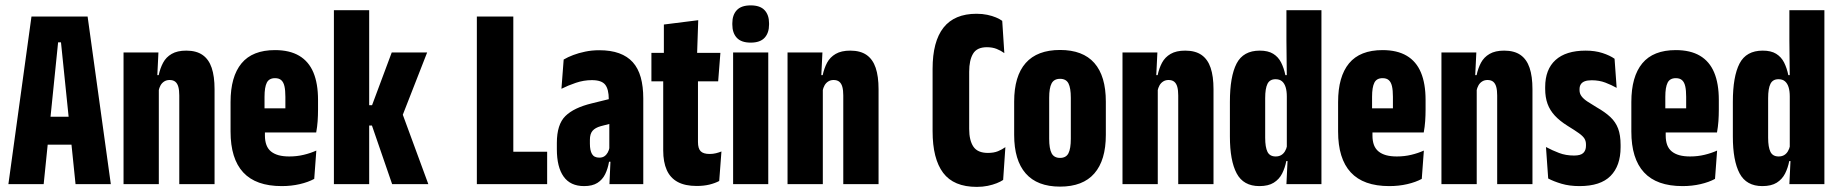

<svg xmlns="http://www.w3.org/2000/svg" viewBox="-20 -702 7012 732"><path d="M12 0 100 -639H314L402.5 0H268L212.5 -540.5H201.5L146.5 0ZM117.5 -150.5V-257H295.5V-150.5Z M663.5 0V-338Q663.5 -357.5 660 -370.5Q656.5 -383.5 648.5 -390.2Q640.5 -397 626.5 -397Q615 -397 606.2 -391.5Q597.5 -386 592.2 -376.8Q587 -367.5 584.5 -355L557 -415.5H585Q590.5 -441.5 601.8 -462.8Q613 -484 634.5 -496.5Q656 -509 690 -509Q728.5 -509 752.2 -492.5Q776 -476 787 -443.5Q798 -411 798 -362V0ZM451 0V-502H584L579 -398.5L585.5 -397.5V0Z M1054 7.5Q955.5 7.5 907.2 -44.8Q859 -97 859 -200.5V-313Q859 -410 900.8 -460.5Q942.5 -511 1028.5 -511Q1084 -511 1120.5 -489.5Q1157 -468 1174.8 -425.8Q1192.5 -383.5 1192.5 -321V-284Q1192.5 -262 1191 -240.2Q1189.5 -218.5 1185.5 -197H1068Q1068 -242 1068 -275.2Q1068 -308.5 1068 -333Q1068 -357.5 1064.5 -373Q1061 -388.5 1052.5 -396.2Q1044 -404 1028.5 -404Q1006 -404 997.2 -386.8Q988.5 -369.5 988.5 -333V-252.5L990 -230.5V-185.5Q990 -164.5 995.8 -149.2Q1001.5 -134 1013.2 -124.5Q1025 -115 1042.2 -110.2Q1059.5 -105.5 1083 -105.5Q1112 -105.5 1138 -111.8Q1164 -118 1186 -128L1178 -20Q1155 -7.5 1122.8 0Q1090.5 7.5 1054 7.5ZM943 -197V-289H1156.5V-197Z M1475 0 1398 -223.5H1381.5V-301H1398.5L1473.5 -502H1608.5L1510 -250V-280L1613 0ZM1253 0V-663H1387.5V0Z M1937 0H1798V-639H1937ZM1887.5 -123.5H2066V0H1887.5Z M2303.5 0 2308 -101H2303V-302.5L2301 -323Q2301 -362 2287.2 -379.2Q2273.5 -396.5 2236.5 -396.5Q2205.5 -396.5 2175.2 -386.2Q2145 -376 2120.5 -363.5L2129 -475Q2145 -484.5 2165.5 -492.2Q2186 -500 2211.2 -505.2Q2236.5 -510.5 2265 -510.5Q2308.5 -510.5 2340.2 -499Q2372 -487.5 2392.5 -464.8Q2413 -442 2422.8 -407.2Q2432.5 -372.5 2432.5 -326.5V0ZM2207 7.5Q2154.5 7.5 2128.8 -28.8Q2103 -65 2103 -133V-157Q2103 -227.5 2135.5 -259.5Q2168 -291.5 2236.5 -308L2315.5 -327.5L2330 -236.5L2270.5 -221Q2249 -215 2239 -203.2Q2229 -191.5 2229 -169V-154Q2229 -128.5 2237 -114.8Q2245 -101 2265 -101Q2276.5 -101 2284.2 -106.2Q2292 -111.5 2297 -120.5Q2302 -129.5 2304 -141L2319.5 -85.5H2302Q2297.5 -59 2287.2 -38Q2277 -17 2257.8 -4.8Q2238.5 7.5 2207 7.5Z M2636 7Q2592 7 2563.8 -8.2Q2535.5 -23.5 2522 -53.8Q2508.5 -84 2508.5 -128.5V-483H2641V-160.5Q2641 -136 2651.2 -125.5Q2661.5 -115 2685.5 -115Q2698.5 -115 2709.5 -117.8Q2720.5 -120.5 2730.5 -124.5L2722 -12Q2706 -3.5 2684.5 1.8Q2663 7 2636 7ZM2463.5 -392V-500.5H2726.5L2718 -392ZM2511 -492V-608.5L2642 -625L2637.5 -492Z M2775 0V-502H2909V0ZM2842 -539.5Q2806 -539.5 2789 -558Q2772 -576.5 2772 -608V-613.5Q2772 -645 2789 -663.2Q2806 -681.5 2842 -681.5Q2878 -681.5 2895 -663.2Q2912 -645 2912 -613.5V-608Q2912 -576.5 2895 -558Q2878 -539.5 2842 -539.5Z M3195 0V-338Q3195 -357.5 3191.5 -370.5Q3188 -383.5 3180 -390.2Q3172 -397 3158 -397Q3146.5 -397 3137.8 -391.5Q3129 -386 3123.8 -376.8Q3118.5 -367.5 3116 -355L3088.5 -415.5H3116.5Q3122 -441.5 3133.2 -462.8Q3144.5 -484 3166 -496.5Q3187.5 -509 3221.5 -509Q3260 -509 3283.8 -492.5Q3307.5 -476 3318.5 -443.5Q3329.5 -411 3329.5 -362V0ZM2982.5 0V-502H3115.5L3110.5 -398.5L3117 -397.5V0Z M3704 10.5Q3616 10.5 3575.8 -43Q3535.5 -96.5 3535.5 -202V-439.5Q3535.5 -544 3577.2 -596.8Q3619 -649.5 3703 -649.5Q3725.5 -649.5 3744.2 -645.5Q3763 -641.5 3777.2 -635.5Q3791.5 -629.5 3801 -622.5L3809 -499.5Q3796 -509 3779.8 -515.5Q3763.5 -522 3742.5 -522Q3704.5 -522 3689.8 -497.2Q3675 -472.5 3675 -428.5V-210.5Q3675 -167 3691 -143Q3707 -119 3746.5 -119Q3769 -119 3784.8 -125.5Q3800.5 -132 3813 -141L3804.5 -16Q3795 -9.5 3780 -3.5Q3765 2.5 3745.8 6.5Q3726.5 10.5 3704 10.5Z M4021.5 9.5Q3934.5 9.5 3890.5 -40.8Q3846.5 -91 3846.5 -187.5V-314.5Q3846.5 -412 3890.5 -461.8Q3934.5 -511.5 4021.5 -511.5Q4108.5 -511.5 4152.2 -461.8Q4196 -412 4196 -314.5V-187.5Q4196 -91 4152.2 -40.8Q4108.5 9.5 4021.5 9.5ZM4021.5 -100Q4044.5 -100 4053.5 -117.8Q4062.5 -135.5 4062.5 -173V-329.5Q4062.5 -366.5 4053.5 -384Q4044.5 -401.5 4021.5 -401.5Q3998.5 -401.5 3989.2 -384Q3980 -366.5 3980 -329.5V-173Q3980 -135.5 3989.2 -117.8Q3998.5 -100 4021.5 -100Z M4472 0V-338Q4472 -357.5 4468.5 -370.5Q4465 -383.5 4457 -390.2Q4449 -397 4435 -397Q4423.5 -397 4414.8 -391.5Q4406 -386 4400.8 -376.8Q4395.5 -367.5 4393 -355L4365.5 -415.5H4393.5Q4399 -441.5 4410.2 -462.8Q4421.5 -484 4443 -496.5Q4464.5 -509 4498.5 -509Q4537 -509 4560.8 -492.5Q4584.5 -476 4595.5 -443.5Q4606.5 -411 4606.5 -362V0ZM4259.5 0V-502H4392.5L4387.5 -398.5L4394 -397.5V0Z M4781.5 7.5Q4720.5 7.5 4694.8 -41Q4669 -89.5 4669 -181.5V-313.5Q4669 -410.5 4694.5 -459.8Q4720 -509 4783 -509Q4814.5 -509 4834 -497Q4853.5 -485 4864.2 -463.8Q4875 -442.5 4880.5 -415.5H4911.5L4886 -334Q4886 -355 4881.5 -369.5Q4877 -384 4867.8 -392Q4858.5 -400 4843 -400Q4821 -400 4812.2 -382.2Q4803.5 -364.5 4803.5 -328V-177Q4803.5 -141 4812.2 -123.2Q4821 -105.5 4843.5 -105.5Q4855.5 -105.5 4864.2 -110.5Q4873 -115.5 4878.8 -125Q4884.5 -134.5 4887 -146.5L4906.5 -88H4884Q4879 -62 4868 -40.2Q4857 -18.5 4836.2 -5.5Q4815.5 7.5 4781.5 7.5ZM4884.5 0 4889.5 -105 4886 -117.5V-384V-402L4884.5 -547V-663H5018V0Z M5276.5 7.5Q5178 7.5 5129.8 -44.8Q5081.5 -97 5081.5 -200.5V-313Q5081.5 -410 5123.2 -460.5Q5165 -511 5251 -511Q5306.5 -511 5343 -489.5Q5379.5 -468 5397.2 -425.8Q5415 -383.5 5415 -321V-284Q5415 -262 5413.5 -240.2Q5412 -218.5 5408 -197H5290.5Q5290.5 -242 5290.5 -275.2Q5290.5 -308.5 5290.5 -333Q5290.5 -357.5 5287 -373Q5283.5 -388.5 5275 -396.2Q5266.5 -404 5251 -404Q5228.5 -404 5219.8 -386.8Q5211 -369.5 5211 -333V-252.5L5212.5 -230.5V-185.5Q5212.5 -164.5 5218.2 -149.2Q5224 -134 5235.8 -124.5Q5247.5 -115 5264.8 -110.2Q5282 -105.5 5305.5 -105.5Q5334.5 -105.5 5360.5 -111.8Q5386.5 -118 5408.5 -128L5400.5 -20Q5377.5 -7.5 5345.2 0Q5313 7.5 5276.5 7.5ZM5165.5 -197V-289H5379V-197Z M5688 0V-338Q5688 -357.5 5684.5 -370.5Q5681 -383.5 5673 -390.2Q5665 -397 5651 -397Q5639.5 -397 5630.8 -391.5Q5622 -386 5616.8 -376.8Q5611.5 -367.5 5609 -355L5581.5 -415.5H5609.5Q5615 -441.5 5626.2 -462.8Q5637.5 -484 5659 -496.5Q5680.5 -509 5714.5 -509Q5753 -509 5776.8 -492.5Q5800.5 -476 5811.5 -443.5Q5822.5 -411 5822.5 -362V0ZM5475.5 0V-502H5608.5L5603.5 -398.5L5610 -397.5V0Z M6002 7.5Q5963.5 7.5 5933.2 -1.5Q5903 -10.5 5882.5 -21.5L5874 -141.5Q5898.5 -128.5 5924 -118.8Q5949.5 -109 5981 -109Q6006.5 -109 6016.5 -119Q6026.5 -129 6026.5 -146V-151.5Q6026.5 -164 6020.8 -173.5Q6015 -183 5999.8 -194Q5984.5 -205 5956 -222.5Q5926.5 -241 5907.8 -261.2Q5889 -281.5 5880 -306.2Q5871 -331 5871 -363V-370Q5871 -437.5 5910.5 -473.2Q5950 -509 6025.5 -509Q6061 -509 6089.5 -499.8Q6118 -490.5 6135.5 -478L6143.5 -367Q6124 -378 6100.5 -387Q6077 -396 6048.5 -396Q6031.5 -396 6021.5 -392Q6011.5 -388 6006.8 -380.5Q6002 -373 6002 -362V-358Q6002 -345 6009.8 -334.8Q6017.5 -324.5 6032.2 -314.8Q6047 -305 6068 -292.5Q6099.5 -274.5 6119.5 -255.8Q6139.5 -237 6149 -212Q6158.5 -187 6158.5 -149.5V-140.5Q6158.5 -70 6120.2 -31.2Q6082 7.5 6002 7.5Z M6394.5 7.5Q6296 7.5 6247.8 -44.8Q6199.5 -97 6199.5 -200.5V-313Q6199.5 -410 6241.2 -460.5Q6283 -511 6369 -511Q6424.5 -511 6461 -489.5Q6497.5 -468 6515.2 -425.8Q6533 -383.5 6533 -321V-284Q6533 -262 6531.5 -240.2Q6530 -218.5 6526 -197H6408.5Q6408.5 -242 6408.5 -275.2Q6408.5 -308.5 6408.5 -333Q6408.5 -357.5 6405 -373Q6401.5 -388.5 6393 -396.2Q6384.5 -404 6369 -404Q6346.5 -404 6337.8 -386.8Q6329 -369.5 6329 -333V-252.5L6330.5 -230.5V-185.5Q6330.5 -164.5 6336.2 -149.2Q6342 -134 6353.8 -124.5Q6365.5 -115 6382.8 -110.2Q6400 -105.5 6423.5 -105.5Q6452.5 -105.5 6478.5 -111.8Q6504.5 -118 6526.5 -128L6518.5 -20Q6495.5 -7.5 6463.2 0Q6431 7.5 6394.5 7.5ZM6283.5 -197V-289H6497V-197Z M6699 7.5Q6638 7.5 6612.2 -41Q6586.5 -89.5 6586.5 -181.5V-313.5Q6586.5 -410.5 6612 -459.8Q6637.5 -509 6700.5 -509Q6732 -509 6751.5 -497Q6771 -485 6781.8 -463.8Q6792.5 -442.5 6798 -415.5H6829L6803.5 -334Q6803.5 -355 6799 -369.5Q6794.5 -384 6785.2 -392Q6776 -400 6760.5 -400Q6738.5 -400 6729.8 -382.2Q6721 -364.5 6721 -328V-177Q6721 -141 6729.8 -123.2Q6738.5 -105.5 6761 -105.5Q6773 -105.5 6781.8 -110.5Q6790.5 -115.5 6796.2 -125Q6802 -134.5 6804.5 -146.5L6824 -88H6801.5Q6796.5 -62 6785.5 -40.2Q6774.5 -18.5 6753.8 -5.5Q6733 7.5 6699 7.5ZM6802 0 6807 -105 6803.5 -117.5V-384V-402L6802 -547V-663H6935.5V0Z"/></svg>

Font: Anek Latin Condensed
Style: Bold
Weight: 700
Width: 3
Designer: Yesha Goshar
Foundry: Ek Type
Version: Version 1.003